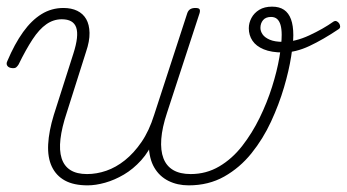

<svg xmlns="http://www.w3.org/2000/svg" viewBox="-43 -539 1044 578"><path d="M221 19Q179 19 152.5 4.5Q126 -10 113 -37.5Q100 -65 102 -104.5Q104 -144 119 -193L178 -378Q195 -431 186.5 -456Q178 -481 143 -481Q118 -481 96.5 -466Q75 -451 55 -420.5Q35 -390 13 -345Q10 -340 6 -336.5Q2 -333 -7 -334Q-17 -335 -21 -341Q-25 -347 -21 -355Q1 -407 26.5 -442.5Q52 -478 82 -496.5Q112 -515 148 -515Q172 -515 189.5 -506.5Q207 -498 216.5 -481.5Q226 -465 226.5 -440Q227 -415 216 -383L158 -200Q143 -155 139 -120.5Q135 -86 142.5 -62.5Q150 -39 169 -27Q188 -15 219 -15Q248 -15 277 -25Q306 -35 333 -56.5Q360 -78 383 -111.5Q406 -145 421 -193V-120Q406 -83 382 -56.5Q358 -30 330 -13.5Q302 3 273.5 11Q245 19 221 19ZM525 19Q491 19 464 5.5Q437 -8 421.5 -34.5Q406 -61 405 -101Q404 -141 421 -193L521 -500Q524 -508 530 -511.5Q536 -515 545 -515Q555 -515 557.5 -511.5Q560 -508 558 -500L460 -200Q445 -155 442.5 -120.5Q440 -86 449 -62.5Q458 -39 478.5 -27Q499 -15 531 -15Q578 -15 617 -38Q656 -61 686 -99.5Q716 -138 738.5 -184Q761 -230 776 -277.5Q791 -325 798 -366Q805 -407 805 -434Q805 -452 801.5 -464Q798 -476 791 -482Q784 -488 773 -488Q757 -488 749 -478.5Q741 -469 741 -455Q741 -445 747.5 -435.5Q754 -426 769 -419.5Q784 -413 809 -413Q846 -413 888 -432.5Q930 -452 961 -474Q966 -477 970.5 -475Q975 -473 978 -468.5Q981 -464 981 -459Q981 -454 976 -451Q930 -420 888.5 -400.5Q847 -381 809 -381Q774 -381 751 -390.5Q728 -400 717 -416.5Q706 -433 706 -454Q706 -470 714 -485Q722 -500 737.5 -509.5Q753 -519 776 -519Q798 -519 812 -509.5Q826 -500 833 -481Q840 -462 840 -433Q840 -411 833.5 -369Q827 -327 812 -276Q797 -225 773 -173Q749 -121 714 -77.5Q679 -34 632 -7.5Q585 19 525 19Z"/></svg>

Font: Playwrite RO Thin
Style: Regular
Weight: 250
Version: Version 1.002